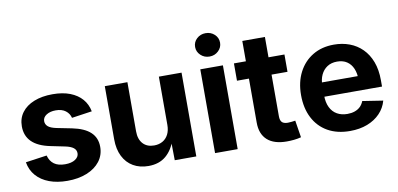

<svg xmlns="http://www.w3.org/2000/svg" viewBox="-72 -986 2530 1221"><g transform="rotate(-10 1193.0 -376.0)"><path d="M276.9 10.7Q210.9 10.7 159.9 -8.3Q108.9 -27.3 76.9 -63.7Q44.9 -100.1 36.1 -151.4L173.3 -170.9Q183.1 -133.8 209.5 -114.7Q235.8 -95.7 280.3 -95.7Q321.8 -95.7 345.7 -111.6Q369.6 -127.4 369.6 -151.4Q369.6 -172.9 352.3 -186.3Q335 -199.7 299.8 -207L206.5 -226.1Q127.9 -242.2 89.1 -280.8Q50.3 -319.3 50.3 -380.4Q50.3 -432.1 78.4 -469.7Q106.4 -507.3 157.7 -527.8Q209 -548.3 277.3 -548.3Q342.8 -548.3 390.4 -529.8Q438 -511.2 467 -477.8Q496.1 -444.3 504.9 -397.9L374 -378.9Q367.2 -407.2 343.3 -425.5Q319.3 -443.8 279.8 -443.8Q243.7 -443.8 219.7 -428.5Q195.8 -413.1 195.8 -388.7Q195.8 -368.2 211.7 -354.2Q227.5 -340.3 264.6 -332.5L362.8 -313Q441.9 -296.9 480.2 -260.7Q518.6 -224.6 518.6 -166.5Q518.6 -113.3 487.8 -73.2Q457 -33.2 402.3 -11.2Q347.7 10.7 276.9 10.7Z M800.8 7.3Q744.6 7.3 702.6 -17.1Q660.6 -41.5 637.5 -87.6Q614.3 -133.8 614.3 -197.8V-541H760.3V-223.1Q760.3 -172.4 786.4 -143.8Q812.5 -115.2 858.4 -115.2Q889.2 -115.2 912.8 -128.4Q936.5 -141.6 950 -167.5Q963.4 -193.4 963.4 -229.5V-541H1109.9V0H970.7L968.8 -135.7H980Q958 -67.4 913.8 -30Q869.6 7.3 800.8 7.3Z M1231 0V-541H1377V0ZM1303.7 -610.8Q1270 -610.8 1246.6 -633.1Q1223.1 -655.3 1223.1 -686.5Q1223.1 -718.3 1246.6 -740Q1270 -761.7 1303.7 -761.7Q1337.4 -761.7 1360.8 -740Q1384.3 -718.3 1384.3 -686.5Q1384.3 -655.3 1360.8 -633.1Q1337.4 -610.8 1303.7 -610.8Z M1774.4 -541V-429.2H1448.2V-541ZM1525.4 -672.4H1671.4V-159.7Q1671.4 -133.8 1682.9 -121.8Q1694.3 -109.9 1721.2 -109.9Q1730.5 -109.9 1745.8 -111.6Q1761.2 -113.3 1769 -114.7L1786.6 -4.4Q1764.2 1.5 1740.2 3.9Q1716.3 6.3 1693.8 6.3Q1611.3 6.3 1568.4 -32.5Q1525.4 -71.3 1525.4 -145Z M2101.6 10.7Q2018.6 10.7 1958.5 -23.4Q1898.4 -57.6 1866 -120.4Q1833.5 -183.1 1833.5 -268.1Q1833.5 -351.6 1866 -414.6Q1898.4 -477.5 1957 -512.9Q2015.6 -548.3 2094.2 -548.3Q2148.4 -548.3 2194.8 -531Q2241.2 -513.7 2276.1 -479Q2311 -444.3 2330.6 -392.8Q2350.1 -341.3 2350.1 -273.4V-232.4H1892.6V-324.7H2278.8L2210.9 -300.3Q2210.9 -342.3 2197.8 -373.3Q2184.6 -404.3 2158.9 -421.4Q2133.3 -438.5 2095.7 -438.5Q2058.1 -438.5 2031.7 -421.1Q2005.4 -403.8 1991.5 -374Q1977.5 -344.2 1977.5 -305.7V-241.2Q1977.5 -195.3 1993.2 -163.3Q2008.8 -131.3 2037.4 -115.2Q2065.9 -99.1 2104 -99.1Q2129.9 -99.1 2151.1 -106.4Q2172.4 -113.8 2187.3 -128.2Q2202.1 -142.6 2210 -163.6L2342.3 -143.1Q2329.6 -96.7 2296.6 -62.3Q2263.7 -27.8 2214.1 -8.5Q2164.6 10.7 2101.6 10.7Z"/></g></svg>

Font: Inter 17pt
Style: Bold
Weight: 700
Version: Version 4.001;git-66647c0bb